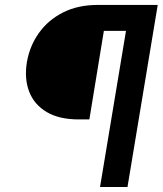

<svg xmlns="http://www.w3.org/2000/svg" viewBox="-20 -747 650 767"><path d="M379.6 0 483.3 -623.6H394.9L337 -269.9H295.1Q216.3 -269.9 166.4 -299.5Q116.5 -329.2 96.6 -380.9Q76.7 -432.5 87.4 -498.6Q98.7 -563.9 135.7 -615.6Q172.6 -667.3 232.1 -697.3Q291.5 -727.3 370.4 -727.3H610.1L489.3 0Z"/></svg>

Font: Inter UI Semi Bold
Style: Italic
Weight: 600
Italic angle: -9.39999°
Designer: Rasmus Andersson
Foundry: rsms
Version: 3.2;8d6f07862